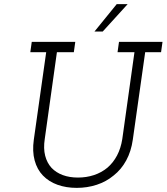

<svg xmlns="http://www.w3.org/2000/svg" viewBox="-20 -903 808 931"><path d="M134 -700 127 -650H204L144 -226Q136 -169 148 -125Q160 -81 188 -52Q217 -22 259 -7Q301 8 352 8Q403 8 449 -7Q495 -22 531 -52Q568 -81 592 -125Q616 -169 624 -226L684 -650H761L768 -700H557L550 -650H632L573 -229Q566 -184 547.5 -149Q529 -114 501 -90Q472 -66 435.5 -54Q399 -42 358 -42Q317 -42 284.5 -54Q252 -66 230 -89Q208 -113 199 -148Q190 -183 197 -229L256 -650H338L345 -700ZM438 -750H478Q514 -789 538.5 -816.5Q563 -844 599 -883H546Q519 -850 492 -816.5Q465 -783 438 -750Z"/></svg>

Font: Josefin Slab Thin Medium
Style: Italic
Weight: 500
Italic angle: -12°
Version: Version 2.000